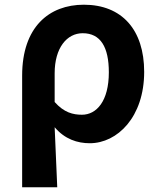

<svg xmlns="http://www.w3.org/2000/svg" viewBox="-20 -594 679 815"><path d="M74 201H223C219 114 216 36 212 -54C255 -3 309 14 361 14C478 14 592 -97 592 -289C592 -468 497 -574 336 -574C188 -574 74 -479 74 -273ZM328 -107C290 -107 252 -116 212 -161V-283C212 -391 264 -453 331 -453C407 -453 442 -394 442 -287C442 -165 390 -107 328 -107Z"/></svg>

Font: Noto Sans Mono CJK TC
Style: Bold
Weight: 700
Designer: Ryoko NISHIZUKA 西塚涼子 (kana, bopomofo & ideographs); Paul D. Hunt (Latin, Greek & Cyrillic); Sandoll Communications 산돌커뮤니
Foundry: Adobe
Version: Version 2.004;hotconv 1.0.118;makeotfexe 2.5.65603